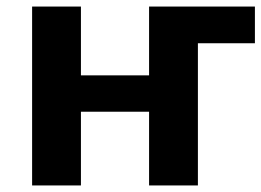

<svg xmlns="http://www.w3.org/2000/svg" viewBox="-20 -566 798 586"><path d="M78 0V-546H227V-336H435V-546H758V-434H584V0H435V-225H227V0Z"/></svg>

Font: Noto IKEA Simplified Chinese
Style: Bold
Weight: 700
Designer: Monotype Design Team
Foundry: Monotype Imaging Inc.
Version: Version 1.100